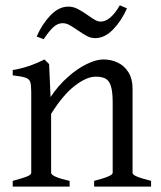

<svg xmlns="http://www.w3.org/2000/svg" viewBox="-20 -688 592 708"><path d="M327.1 -21Q362.8 -30.3 379.2 -37.4Q395.5 -44.4 395.5 -50.8V-309.1Q395.5 -348.6 389.4 -369.1Q383.3 -389.6 370.1 -397.5Q356.9 -405.3 333 -405.3Q299.3 -405.3 255.9 -371.8Q212.4 -338.4 168.5 -268.1V-50.8Q168.5 -43.5 186.8 -35.6Q205.1 -27.8 236.8 -21V0H26.9V-21Q63.5 -30.8 79.3 -37.1Q95.2 -43.5 95.2 -50.8V-347.2Q95.2 -375 91.6 -385.7Q87.9 -396.5 74.7 -401.4Q61.5 -406.2 26.9 -410.2V-429.7Q83.5 -438.5 144 -468.8L161.1 -451.7L166.5 -330.1Q193.8 -371.6 229.5 -403.3Q265.1 -435.1 300 -451.9Q335 -468.8 360.8 -468.8Q390.1 -468.8 414.6 -457Q439 -445.3 453.9 -421.1Q468.8 -397 468.8 -361.8V-50.8Q468.8 -43.9 483.9 -37.4Q499 -30.8 537.1 -21V0H327.1ZM266.1 -576.7Q247.1 -589.8 235.1 -596.2Q223.1 -602.5 210.9 -602.5Q192.9 -602.5 177 -588.1Q161.1 -573.7 141.1 -543.5L115.2 -553.2Q134.8 -598.6 165.8 -631.1Q196.8 -663.6 231.9 -663.6Q250 -663.6 266.6 -655Q283.2 -646.5 304.7 -631.3Q320.8 -619.6 331.3 -614Q341.8 -608.4 351.1 -608.4Q387.2 -608.4 421.9 -668.5L448.2 -657.2Q428.7 -612.3 397.5 -579.8Q366.2 -547.4 331.1 -547.4Q315.4 -547.4 301.5 -554.7Q287.6 -562 266.1 -576.7Z"/></svg>

Font: David Libre
Style: Regular
Weight: 400
Version: Version 1.000